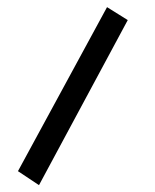

<svg xmlns="http://www.w3.org/2000/svg" viewBox="-20 -279 439 543"><path d="M30.8 205.1 90.3 244.6 341.3 -222.2 282.7 -258.8Z"/></svg>

Font: Gandom
Style: Regular
Weight: 400
Foundry: DejaVu fonts team - Redesigned by Saber Rastikerdar - Based on Samim Font
Version: Version 0.8